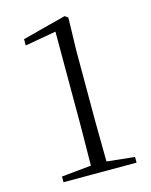

<svg xmlns="http://www.w3.org/2000/svg" viewBox="-112 -808 695 881"><g transform="rotate(-15 236.0 -367.5)"><path d="M219 0H426V-27L294 -41L292 -229V-567L296 -724L281 -735L74 -681V-651L222 -677V-229L220 -41L79 -27V0Z"/></g></svg>

Font: Noto Serif CJK TC Light
Style: Regular
Weight: 300
Designer: Ryoko NISHIZUKA 西塚涼子 (kana & ideographs); Frank Grießhammer (Latin, Greek & Cyrillic); Wenlong ZHANG 张文龙 (bopomofo); San
Foundry: Adobe
Version: Version 2.001;hotconv 1.1.0;makeotfexe 2.6.0